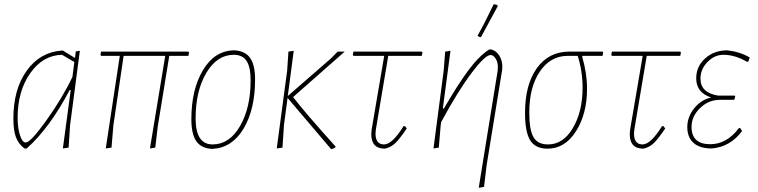

<svg xmlns="http://www.w3.org/2000/svg" viewBox="-20 -695 3567 904"><path d="M95 4Q67 -17 55 -49Q43 -81 43 -137Q43 -275 106 -362.5Q169 -450 272 -457H276L333 -422L337 -453L356 -456L310 -106L303 0L276 4L313 -271H308Q215 -94 106 4ZM63 -141Q63 -93 74 -58.5Q85 -24 101 -24Q124 -24 199 -129Q274 -234 321 -333L330 -403L272 -437Q182 -435 122.5 -350.5Q63 -266 63 -141Z M478 4 544 -432H457L453 -436L456 -452H867L870 -448L867 -432H777L723 -101L711 0L686 4L758 -432H562L514 -106L505 0Z M1081 -458H1086Q1136 -454 1158.5 -421Q1181 -388 1181 -320Q1181 -181 1127.5 -90.5Q1074 0 982 6H977Q927 3 904 -30.5Q881 -64 881 -134Q881 -273 935.5 -364.5Q990 -456 1081 -458ZM1081 -437Q1002 -437 951.5 -352Q901 -267 901 -137Q901 -15 981 -15Q1060 -15 1110 -101Q1160 -187 1160 -317Q1160 -379 1141 -408Q1122 -437 1081 -437Z M1283 4 1332 -362 1338 -452 1363 -456 1335 -243 1536 -418 1570 -452H1603L1360 -238Q1415 -166 1560 -5L1559 -1Q1551 5 1541 7L1538 6L1334 -234L1317 -106L1310 0Z M1792 5Q1728 5 1728 -64L1730 -86L1789 -432H1645L1641 -436L1644 -452H1966L1969 -448L1966 -432H1808L1750 -87L1748 -67Q1748 -15 1788 -15Q1827 -15 1880 -101H1887L1895 -90Q1862 -41 1841 -21Q1820 -1 1792 5Z M2304 -674 2309 -675 2322 -671 2323 -665Q2300 -622 2245 -521L2240 -520L2228 -526Q2262 -586 2304 -674ZM2101 -456 2065 -184H2070Q2135 -296 2184.5 -363Q2234 -430 2283 -462H2294Q2318 -455 2332 -431.5Q2346 -408 2345 -377L2344 -364L2271 84L2259 185L2234 189L2323 -361L2324 -376Q2325 -401 2314 -418.5Q2303 -436 2290 -436Q2264 -436 2200 -351Q2136 -266 2057 -120L2055 -106L2046 0L2021 4L2069 -362L2076 -452Z M2558 5Q2501 5 2476.5 -34Q2452 -73 2452 -163Q2452 -297 2508 -374.5Q2564 -452 2661 -452H2817L2820 -448L2817 -432H2723L2721 -428Q2744 -350 2744 -278Q2744 -159 2692 -77Q2640 5 2558 5ZM2560 -15Q2632 -15 2677.5 -92.5Q2723 -170 2723 -282Q2723 -360 2700 -432H2653Q2572 -432 2522 -358.5Q2472 -285 2472 -165Q2472 -83 2492 -49Q2512 -15 2560 -15Z M3009 5Q2945 5 2945 -64L2947 -86L3006 -432H2862L2858 -436L2861 -452H3183L3186 -448L3183 -432H3025L2967 -87L2965 -67Q2965 -15 3005 -15Q3044 -15 3097 -101H3104L3112 -90Q3079 -41 3058 -21Q3037 -1 3009 5Z M3331 4Q3275 4 3245.5 -22Q3216 -48 3216 -97Q3216 -144 3248 -184.5Q3280 -225 3328 -236Q3258 -259 3258 -326Q3258 -382 3300 -420Q3342 -458 3405 -458Q3466 -451 3510 -424L3503 -405L3497 -404Q3441 -437 3386 -437Q3344 -437 3311 -403Q3278 -369 3278 -325Q3278 -258 3361 -245H3439L3442 -241L3437 -225H3370Q3316 -225 3276 -186Q3236 -147 3236 -98Q3236 -16 3324 -16Q3402 -16 3459 -92H3465L3474 -78Q3418 -3 3331 4Z"/></svg>

Font: Alegreya Sans SC Thin
Style: Italic
Weight: 100
Italic angle: -7°
Designer: Juan Pablo del Peral
Foundry: Huerta Tipografica
Version: Version 2.007